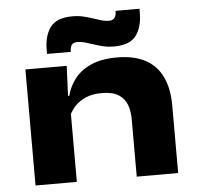

<svg xmlns="http://www.w3.org/2000/svg" viewBox="-50 -741 817 792"><g transform="rotate(-5 358.0 -344.5)"><path d="M484.5 0V-239.5Q484.5 -270.5 475 -297Q465.5 -323.5 440.8 -339.8Q416 -356 370.5 -356Q332.5 -356 305.2 -344.5Q278 -333 260 -314Q242 -295 232 -271.5L213 -356.5H236.5Q246 -395 271 -427Q296 -459 339 -478Q382 -497 445 -497Q516.5 -497 563.2 -471.8Q610 -446.5 633 -398Q656 -349.5 656 -280V0ZM65.5 0V-480.5H236.5L230 -327.5L236.5 -311V0ZM437.5 -543Q415 -543 394.5 -547.8Q374 -552.5 355.5 -558.8Q337 -565 320.5 -569.8Q304 -574.5 289.5 -574.5Q272.5 -574.5 265.5 -565.5Q258.5 -556.5 258.5 -538V-536.5H160V-554.5Q160 -611 185.8 -646.5Q211.5 -682 278 -682Q301.5 -682 322 -677.2Q342.5 -672.5 360.8 -666.2Q379 -660 395.2 -655.2Q411.5 -650.5 425.5 -650.5Q443 -650.5 449.8 -659.8Q456.5 -669 457 -687V-689H556V-671Q556 -613.5 530 -578.2Q504 -543 437.5 -543Z"/></g></svg>

Font: Anek Latin Expanded
Style: Bold
Weight: 700
Width: 7
Designer: Yesha Goshar
Foundry: Ek Type
Version: Version 1.003